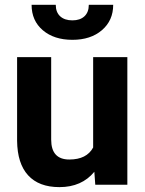

<svg xmlns="http://www.w3.org/2000/svg" viewBox="-20 -765 600 795"><path d="M370.6 -53.7Q318.4 9.8 226.1 9.8Q141.1 9.8 96.4 -39.1Q51.8 -87.9 50.8 -182.1V-528.3H191.9V-187Q191.9 -104.5 267.1 -104.5Q338.9 -104.5 365.7 -154.3V-528.3H507.3V0H374.5ZM448.7 -745.1Q448.7 -680.2 402.1 -640.1Q355.5 -600.1 279.8 -600.1Q204.1 -600.1 157.5 -639.6Q110.8 -679.2 110.8 -745.1H210.9Q210.9 -714.4 229.2 -697.5Q247.6 -680.7 279.8 -680.7Q311.5 -680.7 329.6 -697.5Q347.7 -714.4 347.7 -745.1Z"/></svg>

Font: RobotoInd
Style: Bold
Weight: 700
Designer: Google
Version: Version 2.001150; 2014